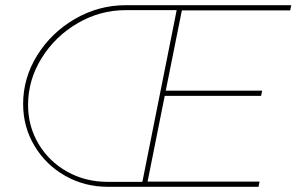

<svg xmlns="http://www.w3.org/2000/svg" viewBox="-20 -719 1141 739"><path d="M680 -679 618 -370H989L985 -350H614L548 -20H979L975 0H396Q305 0 230.5 -42.5Q156 -85 112.5 -158Q69 -231 69 -319Q69 -419 123.5 -506.5Q178 -594 269 -646.5Q360 -699 464 -699H1101L1097 -679ZM528 -19 660 -680H464Q365 -680 278.5 -629.5Q192 -579 140 -495Q88 -411 88 -315Q88 -233 128.5 -165Q169 -97 239 -58Q309 -19 395 -19Z"/></svg>

Font: Gontserrat Thin
Style: Italic
Weight: 250
Italic angle: -11.3°
Designer: Julieta Ulanovsky
Foundry: Julieta Ulanovsky
Version: Version 6.001